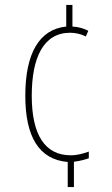

<svg xmlns="http://www.w3.org/2000/svg" viewBox="-20 -744 453 774"><path d="M272 -637V-724H247V-637C139 -626 82 -530 82 -358C82 -193 137 -101 253 -91V10H278V-92C303 -95 324 -101 338 -106V-133C315 -125 293 -118 265 -118C161 -118 108 -201 108 -358C108 -510 154 -612 263 -612C283 -612 307 -607 326 -597L336 -620C318 -629 296 -636 272 -637Z"/></svg>

Font: Noto Sans Bengali ExtraCondensed Thin
Style: Regular
Weight: 100
Width: 2
Designer: Joana Ranito - Universal Thirst; Jelle Bosma - Monotype Design Team
Foundry: Universal Thirst ehf.
Version: Version 3.000